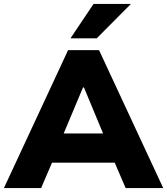

<svg xmlns="http://www.w3.org/2000/svg" viewBox="-30 -961 854 981"><path d="M-10 0 318 -705H476L804 0H612L529 -193L602 -130H190L263 -193L180 0ZM394 -514 277 -235 250 -279H542L515 -235L399 -514ZM330 -765 448 -941H639L464 -765Z"/></svg>

Font: Nunito Sans 9pt Black
Style: Regular
Weight: 900
Version: Version 3.101;gftools[0.9.27]